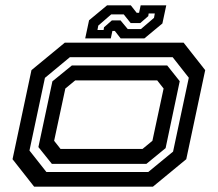

<svg xmlns="http://www.w3.org/2000/svg" viewBox="-20 -700 816 720"><path d="M108 0 27 -103 98 -437 223 -540H668.5L749.5 -437L678.5 -103L553.5 0ZM154 -55H536L629 -131.5L688 -408.5L627.5 -485.5H242L148.5 -408L90.5 -135.5ZM174.5 -85.5 124 -148.5 176.5 -395 249.5 -454.5H607L654 -395.5L601 -144.5L529 -85.5ZM207 -141.5H514.5L551.5 -172L593.5 -368L569.5 -398.5H262L225 -368L183 -172ZM299.5 -556 314 -624 381.5 -680H470.5L492.5 -652H501.5L507.5 -680H603.5L589 -612L521.5 -556H432.5L410.5 -584H401.5L395.5 -556ZM345.5 -587.5H368.5L370 -597.5L399.5 -623.5H432L459 -591H508.5L557.5 -633L560.5 -649.5H537.5L536 -639.5L506 -613.5H470L444 -646H397L348.5 -604Z"/></svg>

Font: Tourney Expanded SemiBold
Style: Italic
Weight: 600
Width: 7
Italic angle: -12°
Designer: Tyler Finck
Foundry: Etcetera Type Co
Version: Version 1.010; ttfautohint (v1.8.3)